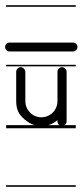

<svg xmlns="http://www.w3.org/2000/svg" viewBox="-26 -483 317 735"><path d="M-2.5 -463V-457H264V-463ZM-2.5 -235V-229H264V-235ZM-2.5 -4V8H264V-4ZM-2.5 226V232H264V226ZM132 0C156 0 177 -9 194 -23V-18C194 -12 197 -6 203 -3C208 0 215 0 220 -3C225 -6 229 -12 229 -18V-76V-96V-208C229 -215 225 -220 220 -223C217 -225 214 -226 211 -226C208 -226 205 -225 203 -223C197 -220 194 -215 194 -208V-96C194 -62 167 -34 132 -34C98 -34 71 -62 71 -96V-208C71 -215 67 -220 62 -223C59 -225 56 -226 53 -226C50 -226 47 -225 45 -223C39 -220 36 -215 36 -208V-96C36 -62 48 -48 53 -41C73 -18 100 0 132 0ZM253.5 -320H10.5C1.1 -320 -6.5 -312.4 -6.5 -303C-6.5 -293.6 1.1 -286 10.5 -286H253.5C262.9 -286 270.5 -293.6 270.5 -303C270.5 -312.4 262.9 -320 253.5 -320Z"/></svg>

Font: LetsTraceRuled
Style: Medium
Weight: 500
Version: Version 003.000